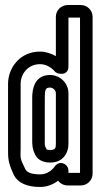

<svg xmlns="http://www.w3.org/2000/svg" viewBox="-20 -712 399 763"><path d="M139 -457C161 -457 182 -446 197 -429C206 -416 252 -408 252 -448V-642H298V-25H252V-34C252 -61 216 -77 198 -51C186 -34 166 -19 139 -19C99 -19 85 -30 80 -41C57 -88 62 -82 62 -122V-379C62 -418 91 -457 139 -457ZM249 25H301C327 25 348 4 348 -22V-645C348 -671 327 -692 301 -692H249C223 -692 202 -671 202 -645V-489C184 -499 162 -507 139 -507C59 -507 12 -442 12 -379V-122C12 -86 11 -68 34 -19C51 18 93 31 139 31C168 31 191 21 211 6C219 17 233 25 249 25ZM252 -344C250 -387 214 -414 179 -414C115 -414 108 -354 108 -324V-153C108 -139 108 -119 121 -95C133 -73 157 -66 180 -66C231 -66 252 -105 252 -139ZM202 -343V-139C202 -123 199 -116 180 -116C164 -116 165 -119 165 -119C156 -135 158 -137 158 -153V-324C158 -356 161 -364 179 -364C190 -364 201 -354 202 -343Z"/></svg>

Font: DIN Rundschrift
Style: EngKont
Weight: 400
Width: 3
Version: Version 1.027